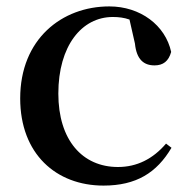

<svg xmlns="http://www.w3.org/2000/svg" viewBox="-20 -563 594 599"><path d="M303 16C405 16 469 -24 515 -102L498 -115C457 -67 407 -42 348 -42C237 -42 162 -126 162 -271C162 -420 235 -510 332 -510C350 -510 367 -508 384 -502L401 -427C406 -377 429 -359 462 -359C489 -359 506 -372 514 -401C496 -484 418 -543 321 -543C173 -543 43 -441 43 -256C43 -83 155 16 303 16Z"/></svg>

Font: Noto Serif CJK JP SemiBold
Style: Regular
Weight: 600
Designer: Ryoko NISHIZUKA 西塚涼子 (kana & ideographs); Frank Grießhammer (Latin, Greek & Cyrillic); Wenlong ZHANG 张文龙 (bopomofo); San
Foundry: Adobe
Version: Version 2.001;hotconv 1.1.0;makeotfexe 2.6.0